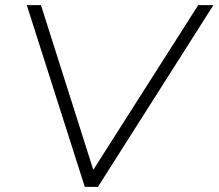

<svg xmlns="http://www.w3.org/2000/svg" viewBox="-20 -725 848 745"><path d="M309 0 84 -705H139L342 -66L749 -705H808L360 0Z"/></svg>

Font: Nunito Sans 7pt SemiExpanded ExtraLight
Style: Italic
Weight: 250
Width: 6
Italic angle: -9°
Designer: Vernon Adams
Foundry: Vernon Adams
Version: Version 3.101;gftools[0.9.27]